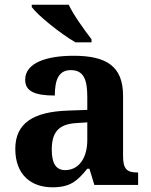

<svg xmlns="http://www.w3.org/2000/svg" viewBox="-20 -786 640 816"><path d="M301 -606H369V-619C340 -657 293 -721 272 -766H115V-756C140 -721 238 -642 301 -606ZM202 10C278 10 307 -15 351 -69H360L381 0H567V-53H563C518 -53 503 -69 503 -124V-379C503 -504 433 -549 293 -549C180 -549 87 -520 87 -447C87 -398 128 -380 213 -380C213 -448 230 -488 281 -488C336 -488 351 -447 351 -374V-319L269 -316C119 -311 45 -261 45 -153C45 -42 114 10 202 10ZM257 -63C218 -63 200 -92 200 -149C200 -221 226 -259 306 -263L351 -266V-191C351 -113 314 -63 257 -63Z"/></svg>

Font: Noto Serif Georgian Bold
Style: Regular
Weight: 700
Designer: Monotype Design Team, Akaki Razmadze
Foundry: Google LLC
Version: Version 2.003